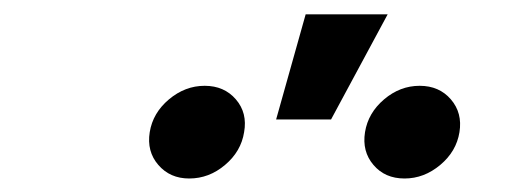

<svg xmlns="http://www.w3.org/2000/svg" viewBox="-20 -872 728 273"><path d="M555.2 -618.2Q527.3 -618.2 511 -637.5Q494.6 -656.7 499 -684.1Q503.4 -711.4 526.1 -730.7Q548.8 -750 576.7 -750Q604.5 -750 621.1 -730.7Q637.7 -711.4 633.3 -684.1Q628.9 -656.7 606 -637.5Q583 -618.2 555.2 -618.2ZM249 -618.2Q221.7 -618.2 205.1 -637.5Q188.5 -656.7 192.9 -684.1Q197.3 -711.4 220.2 -730.7Q243.2 -750 271 -750Q298.8 -750 315.4 -730.7Q332 -711.4 327.1 -684.1Q322.8 -656.7 300 -637.5Q277.3 -618.2 249 -618.2ZM372.6 -702.1 414.6 -851.6H531.2L450.7 -702.1Z"/></svg>

Font: Inter 20pt SemiBold
Style: Italic
Weight: 600
Italic angle: -9.3988°
Version: Version 4.001;git-66647c0bb